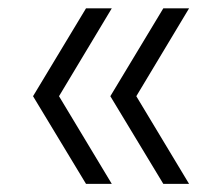

<svg xmlns="http://www.w3.org/2000/svg" viewBox="-20 -512 515 462"><path d="M187 -69.5 59.5 -280.5 187 -492H249L122 -280.5L249 -69.5ZM373 -69.5 245.5 -280.5 373 -492H435L308 -280.5L435 -69.5Z"/></svg>

Font: Encode Sans SC Light
Style: Regular
Weight: 300
Version: Version 3.002